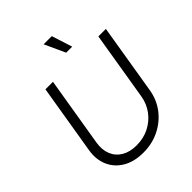

<svg xmlns="http://www.w3.org/2000/svg" viewBox="-259 -1087 1243 1243"><g transform="rotate(-45 362.5 -465.5)"><path d="M320.3 11.2Q237.3 11.2 179.4 -22.9Q121.6 -57.1 95.9 -116.2Q70.3 -175.3 82.5 -249.5L161.6 -727.5H230.5L151.4 -249.5Q142.1 -191.9 160.2 -147.5Q178.2 -103 220 -78.1Q261.7 -53.2 322.8 -53.2Q386.2 -53.2 438 -79.3Q489.7 -105.5 523.9 -151.1Q558.1 -196.8 567.9 -254.4L646 -727.5H714.8L635.3 -245.1Q623 -170.4 578.9 -112.5Q534.7 -54.7 468 -21.7Q401.4 11.2 320.3 11.2ZM424.3 -800.3 359.4 -941.9H434.1L479.5 -800.3Z"/></g></svg>

Font: Inter 18pt Light
Style: Italic
Weight: 300
Italic angle: -9.3988°
Designer: Rasmus Andersson
Foundry: rsms
Version: Version 4.001;git-66647c0bb